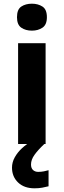

<svg xmlns="http://www.w3.org/2000/svg" viewBox="-20 -780 345 1040"><path d="M227 -546V0H78V-546ZM153 -760Q186 -760 210 -744.5Q234 -729 234 -686.8Q234 -646 210 -630Q186 -614 153 -614Q118.7 -614 95.4 -630Q72 -646 72 -686.8Q72 -729 95.4 -744.5Q118.7 -760 153 -760ZM148 111Q148 131 159 141Q170 151 187 151Q203 151 218 148Q233 145 243 142V229Q227 233 209 236.5Q191 240 167 240Q111 240 78 208.5Q45 177 45 128Q45 99 60 72Q75 45 99.5 22.5Q124 0 155 -17L220 0Q186 32 167 58.5Q148 85 148 111Z"/></svg>

Font: Noto Sans Hanifi Rohingya
Style: Regular
Weight: 400
Designer: Monotype Design Team and DaltonMaag
Foundry: Google LLC
Version: Version 2.101